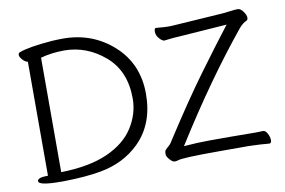

<svg xmlns="http://www.w3.org/2000/svg" viewBox="-76 -843 1461 983"><g transform="rotate(-10 655.0 -352.0)"><path d="M1064 -68 1192 -67Q1214 -67 1229 -68H1230Q1243 -68 1252.5 -49.5Q1262 -31 1262 -15Q1262 1 1251 1H1250Q1212 -3 1147 -5H982Q802 -5 776 4Q768 7 757.5 7Q747 7 732.5 -9.5Q718 -26 718 -37Q718 -48 720 -54Q722 -60 735 -71Q748 -82 752 -88Q880 -287 974.5 -415.5Q1069 -544 1141 -637L889 -619Q865 -618 844.5 -615.5Q824 -613 814 -612H813Q803 -612 788 -628.5Q773 -645 773 -664Q773 -683 781 -683H783Q827 -679 845.5 -679Q864 -679 888 -681L1130 -697Q1153 -699 1175 -702Q1197 -705 1211 -705Q1225 -705 1238.5 -686Q1252 -667 1252 -654.5Q1252 -642 1245 -639Q1228 -633 1207 -610Q1013 -373 818 -62Q890 -68 954 -68ZM51 -15Q51 -34 106 -34V-626Q92 -629 79 -643.5Q66 -658 66 -668Q66 -678 73 -681Q121 -700 244 -710Q277 -712 303 -712Q456 -712 564.5 -614Q673 -516 673 -360Q673 -204 578 -110Q497 -30 374 -8Q297 6 183 8H169Q51 8 51 -15ZM176 -40Q323 -43 417.5 -85Q512 -127 557 -198Q602 -269 602 -348Q602 -492 508.5 -571.5Q415 -651 298 -651Q234 -651 176 -635Z"/></g></svg>

Font: ToneOZ-Pinyin-WenKai-Regular
Style: Regular
Weight: 400
Designer: Fontworks Inc.
Foundry: ToneOZ
Version: Version 0.240331